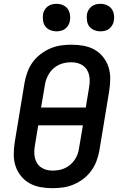

<svg xmlns="http://www.w3.org/2000/svg" viewBox="-20 -977 640 1005"><path d="M255 8Q223 8 192 2.5Q161 -3 135 -17.5Q109 -32 90 -55.5Q71 -79 61.5 -107.5Q52 -136 52 -168Q52 -200 57 -232L109 -547Q114 -574 124 -601Q134 -628 151.5 -652Q169 -676 193 -694Q217 -712 243.5 -723.5Q270 -735 298 -739Q326 -743 354 -743Q386 -743 417 -737.5Q448 -732 474 -717.5Q500 -703 519 -679.5Q538 -656 547.5 -627.5Q557 -599 557 -567Q557 -535 552 -503L500 -188Q495 -161 485 -134Q475 -107 457.5 -83Q440 -59 416.5 -41Q393 -23 366 -11.5Q339 0 311 4Q283 8 255 8ZM429 -414 446 -518Q449 -535 449.5 -551.5Q450 -568 446.5 -583.5Q443 -599 435 -612Q427 -625 414 -634Q401 -643 385.5 -647Q370 -651 353 -651Q337 -651 320.5 -648Q304 -645 289 -638Q274 -631 260.5 -619.5Q247 -608 238 -593.5Q229 -579 223 -563.5Q217 -548 215 -532L195 -414ZM256 -84Q272 -84 288.5 -87Q305 -90 320 -97Q335 -104 348.5 -115.5Q362 -127 371.5 -141.5Q381 -156 386.5 -171.5Q392 -187 394 -203L414 -321H180L163 -217Q160 -200 159.5 -183.5Q159 -167 162.5 -151.5Q166 -136 174 -123Q182 -110 195 -101Q208 -92 223.5 -88Q239 -84 256 -84ZM506 -813Q489 -813 473 -819.5Q457 -826 447.5 -838.5Q438 -851 435.5 -868Q433 -885 435 -902Q437 -914 443.5 -925Q450 -936 460 -943.5Q470 -951 482 -954Q494 -957 506 -957Q523 -957 538.5 -950.5Q554 -944 563.5 -931.5Q573 -919 576 -902Q579 -885 576 -868Q574 -856 567.5 -845Q561 -834 551.5 -826.5Q542 -819 530 -816Q518 -813 506 -813ZM276 -813Q259 -813 243 -819.5Q227 -826 217.5 -838.5Q208 -851 205.5 -868Q203 -885 205 -902Q207 -914 213.5 -925Q220 -936 230 -943.5Q240 -951 252 -954Q264 -957 276 -957Q293 -957 308.5 -950.5Q324 -944 333.5 -931.5Q343 -919 346 -902Q349 -885 346 -868Q344 -856 337.5 -845Q331 -834 321.5 -826.5Q312 -819 300 -816Q288 -813 276 -813Z"/></svg>

Font: Iosevka SmBd Ex Obl
Style: Regular
Weight: 600
Width: 7
Italic angle: -9°
Monospace: yes
Designer: Belleve Invis
Foundry: Belleve Invis
Version: Version 32.5.0; ttfautohint (v1.8.4)